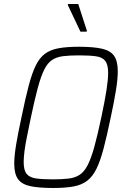

<svg xmlns="http://www.w3.org/2000/svg" viewBox="-20 -929 622 957"><path d="M245 8Q174 8 131.5 -1Q89 -10 70 -36Q51 -62 51 -113Q51 -152 60.5 -209Q70 -266 87 -344Q106 -437 122.5 -500Q139 -563 158 -602Q177 -641 204 -661Q231 -681 272 -688.5Q313 -696 373 -696Q444 -696 487 -686.5Q530 -677 548.5 -651Q567 -625 567 -574Q567 -535 558 -479Q549 -423 532 -344Q513 -252 496.5 -189.5Q480 -127 461 -88Q442 -49 414.5 -28Q387 -7 346 0.5Q305 8 245 8ZM243 -35Q290 -35 322.5 -39Q355 -43 377.5 -58Q400 -73 417 -106Q434 -139 450 -196.5Q466 -254 485 -344Q502 -424 510.5 -478Q519 -532 519 -566Q519 -607 504.5 -625.5Q490 -644 458 -648.5Q426 -653 374 -653Q327 -653 294.5 -649Q262 -645 239.5 -630Q217 -615 200.5 -582Q184 -549 168.5 -491.5Q153 -434 134 -344Q123 -290 114.5 -248.5Q106 -207 102 -175.5Q98 -144 98 -121Q98 -80 113 -62Q128 -44 160 -39.5Q192 -35 243 -35ZM381 -771 318 -904 319 -909H370L413 -776L412 -771Z"/></svg>

Font: Saira SemiCondensed ExtraLight
Style: Italic
Weight: 250
Width: 4
Italic angle: -12°
Designer: Hector Gatti with collaboration of the Omnibus-Type team
Foundry: Omnibus-Type
Version: Version 1.101